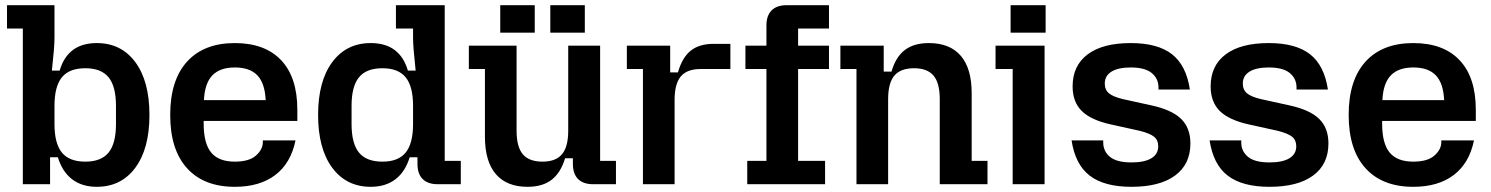

<svg xmlns="http://www.w3.org/2000/svg" viewBox="-20 -710 5748 740"><path d="M203 -104H173V0H68V-600H7V-690H190V-564Q190 -528 180 -438H210Q241 -544 353 -544Q447 -544 501.5 -470.5Q556 -397 556 -267Q556 -137 501.5 -63.5Q447 10 353 10Q296 10 258 -19Q220 -48 203 -104ZM309 -87Q370 -87 398.5 -122Q427 -157 427 -232V-302Q427 -377 398.5 -412Q370 -447 309 -447Q247 -447 218.5 -412Q190 -377 190 -302V-232Q190 -157 218.5 -122Q247 -87 309 -87Z M636 -267Q636 -401 701 -472.5Q766 -544 885 -544Q1001 -544 1063.5 -478Q1126 -412 1126 -287V-244H765V-233Q765 -157 794 -122Q823 -87 885 -87Q940 -87 966.5 -110.5Q993 -134 993 -162V-169H1119Q1101 -81 1041 -35.5Q981 10 885 10Q766 10 701 -61.5Q636 -133 636 -267ZM1004 -324Q1001 -389 972 -419.5Q943 -450 885 -450Q828 -450 798.5 -419.5Q769 -389 766 -324Z M1206 -267Q1206 -397 1260.5 -470.5Q1315 -544 1409 -544Q1521 -544 1552 -438H1582Q1572 -528 1572 -564V-600H1506V-690H1694V-90H1756V0H1667Q1629 0 1609 -20Q1589 -40 1589 -78V-104H1559Q1542 -48 1504 -19Q1466 10 1409 10Q1315 10 1260.5 -63.5Q1206 -137 1206 -267ZM1454 -87Q1515 -87 1543.5 -122Q1572 -157 1572 -232V-302Q1572 -377 1543.5 -412Q1515 -447 1454 -447Q1392 -447 1363.5 -412Q1335 -377 1335 -302V-232Q1335 -157 1363.5 -122Q1392 -87 1454 -87Z M1849 -183V-444H1787V-534H1971V-206Q1971 -144 1995 -115.5Q2019 -87 2071 -87Q2122 -87 2146 -115.5Q2170 -144 2170 -206V-534H2293V-90H2354V0H2266Q2228 0 2208 -20Q2188 -40 2188 -78V-100H2158Q2141 -44 2106 -17Q2071 10 2013 10Q1933 10 1891 -39Q1849 -88 1849 -183ZM1908 -690H2041V-584H1908ZM2101 -690H2234V-584H2101Z M2458 -444H2396V-534H2563V-431H2593Q2609 -488 2642 -514.5Q2675 -541 2730 -541H2795V-444H2680Q2628 -444 2604 -415.5Q2580 -387 2580 -325V0H2458Z M3012 -690H3175V-600H3056V-534H3175V-444H3056V-90H3160V0H2860V-90H2934V-444H2853V-534H2934V-612Q2934 -650 2954 -670Q2974 -690 3012 -690Z M3281 -444H3219V-534H3386V-434H3416Q3432 -490 3467 -517Q3502 -544 3560 -544Q3641 -544 3683 -495Q3725 -446 3725 -351V-90H3786V0H3602V-328Q3602 -390 3578 -418.5Q3554 -447 3503 -447Q3451 -447 3427 -418.5Q3403 -390 3403 -328V0H3281Z M3883 -444H3817V-534H4006V0H3883ZM3875 -690H4010V-584H3875Z M4110 -169H4232V-161Q4232 -127 4258 -105.5Q4284 -84 4341 -84Q4391 -84 4417.5 -100Q4444 -116 4444 -146Q4444 -170 4428 -183Q4412 -196 4372 -206L4263 -230Q4185 -247 4149.5 -282Q4114 -317 4114 -377Q4114 -457 4172 -500.5Q4230 -544 4338 -544Q4442 -544 4497 -501Q4552 -458 4566 -365H4445V-373Q4445 -407 4419 -428.5Q4393 -450 4338 -450Q4290 -450 4264 -434Q4238 -418 4238 -388Q4238 -364 4254 -350.5Q4270 -337 4308 -328L4417 -304Q4496 -287 4532 -252Q4568 -217 4568 -157Q4568 -77 4509 -33.5Q4450 10 4341 10Q4236 10 4180 -33Q4124 -76 4110 -169Z M4642 -169H4764V-161Q4764 -127 4790 -105.5Q4816 -84 4873 -84Q4923 -84 4949.5 -100Q4976 -116 4976 -146Q4976 -170 4960 -183Q4944 -196 4904 -206L4795 -230Q4717 -247 4681.5 -282Q4646 -317 4646 -377Q4646 -457 4704 -500.5Q4762 -544 4870 -544Q4974 -544 5029 -501Q5084 -458 5098 -365H4977V-373Q4977 -407 4951 -428.5Q4925 -450 4870 -450Q4822 -450 4796 -434Q4770 -418 4770 -388Q4770 -364 4786 -350.5Q4802 -337 4840 -328L4949 -304Q5028 -287 5064 -252Q5100 -217 5100 -157Q5100 -77 5041 -33.5Q4982 10 4873 10Q4768 10 4712 -33Q4656 -76 4642 -169Z M5178 -267Q5178 -401 5243 -472.5Q5308 -544 5427 -544Q5543 -544 5605.5 -478Q5668 -412 5668 -287V-244H5307V-233Q5307 -157 5336 -122Q5365 -87 5427 -87Q5482 -87 5508.5 -110.5Q5535 -134 5535 -162V-169H5661Q5643 -81 5583 -35.5Q5523 10 5427 10Q5308 10 5243 -61.5Q5178 -133 5178 -267ZM5546 -324Q5543 -389 5514 -419.5Q5485 -450 5427 -450Q5370 -450 5340.5 -419.5Q5311 -389 5308 -324Z"/></svg>

Font: Mozilla Headline BETA SemiBold
Style: Regular
Weight: 600
Designer: Studio DRAMA
Foundry: Studio DRAMA
Version: Version 0.100